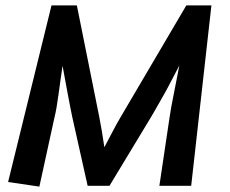

<svg xmlns="http://www.w3.org/2000/svg" viewBox="-20 -689 852 712"><path d="M609 -255Q611 -270 615 -291.5Q619 -313 624 -338.5Q629 -364 634.5 -392Q640 -420 645 -446Q631 -420 616.5 -391.5Q602 -363 587.5 -337.5Q573 -312 561 -291Q549 -270 542 -258L386 0H305L248 -255Q245 -268 241 -289.5Q237 -311 232 -336.5Q227 -362 222 -390.5Q217 -419 212 -445Q208 -418 204 -389.5Q200 -361 196.5 -335.5Q193 -310 189.5 -289.5Q186 -269 183 -258L126 3L10 -14L171 -669H265L348 -256Q353 -230 358 -201Q363 -172 367 -143Q382 -171 397 -200Q412 -229 428 -256L671 -669H764L689 0H571Z"/></svg>

Font: Amaranth
Style: Italic
Weight: 400
Designer: Gesine Todt
Foundry: Gesine Todt
Version: Version 1.001